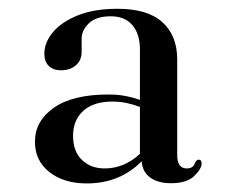

<svg xmlns="http://www.w3.org/2000/svg" viewBox="-20 -732 530 448"><path d="M83.5 -607Q83.5 -632.5 103.2 -656.5Q123 -680.5 161.2 -696Q199.5 -711.5 254 -711.5Q324.5 -711.5 359 -680.2Q393.5 -649 393.5 -593V-370.5Q393.5 -339 415.5 -339Q429.5 -339 433.8 -349.2Q438 -359.5 443 -359.5Q450.5 -359.5 450.5 -351Q450.5 -338 433 -321.2Q415.5 -304.5 379 -304.5Q349 -304.5 330.8 -317.5Q312.5 -330.5 310.5 -355.5Q259 -304 182.5 -304Q129 -304 95.2 -330.5Q61.5 -357 61.5 -401Q61.5 -449.5 105.5 -480.5Q149.5 -511.5 233 -511.5Q255 -511.5 273 -508Q291 -504.5 306.5 -499V-616.5Q306.5 -652.5 289 -673.2Q271.5 -694 238.5 -694Q204 -694 187.2 -677.5Q170.5 -661 170.5 -642V-611Q170.5 -591.5 157.2 -579.8Q144 -568 122 -568Q104.5 -568 94 -578Q83.5 -588 83.5 -607ZM150.5 -415Q150.5 -378.5 171.2 -358.8Q192 -339 224 -339Q270 -339 306.5 -373V-482.5Q292 -488 276.2 -491.5Q260.5 -495 242 -495Q198.5 -495 174.5 -473.5Q150.5 -452 150.5 -415Z"/></svg>

Font: Fraunces 72pt S000
Style: Regular
Weight: 400
Version: Version 1.000; ttfautohint (v1.8.3)